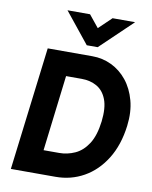

<svg xmlns="http://www.w3.org/2000/svg" viewBox="-99 -1002 850 1074"><g transform="rotate(10 326.0 -464.5)"><path d="M336 -755 196 -929H324L380 -860L452 -929H580L398 -755ZM38 0 124 -700H378Q436 -700 487 -675.5Q538 -651 575 -605Q612 -559 629.5 -494.5Q647 -430 637 -350Q623 -239 574 -160.5Q525 -82 452 -41Q379 0 292 0ZM200 -135H289Q335 -135 378 -154.5Q421 -174 451.5 -221Q482 -268 492 -350Q501 -428 483 -475Q465 -522 427.5 -543.5Q390 -565 341 -565H252Z"/></g></svg>

Font: Haskoy ExtraBold
Style: Italic
Weight: 800
Designer: Ertekin Erdin
Foundry: Ertekin Erdin
Version: Version 2.000; ttfautohint (v1.8.4.7-5d5b)